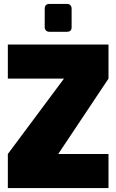

<svg xmlns="http://www.w3.org/2000/svg" viewBox="-20 -959 592 979"><path d="M321.8 -796.9H231.9Q221.2 -796.9 214.8 -803.2Q208 -809.1 208 -819.8V-914.1Q208 -939 231.9 -939H321.8Q333 -939 339.1 -932.1Q345.2 -925.3 345.2 -914.1V-819.8Q345.2 -797.4 321.8 -796.9ZM533.2 0H20V-173.8L306.2 -558.1H20V-731.9H533.2V-558.1L276.9 -173.8H533.2Z"/></svg>

Font: Squarion Black
Style: Regular
Weight: 900
Designer: Natanael Gama
Version: Version 1.00;September 12, 2019;FontCreator 11.5.0.2425 64-b